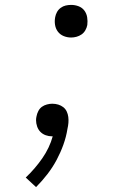

<svg xmlns="http://www.w3.org/2000/svg" viewBox="-20 -548 540 783"><path d="M270 -395Q254 -395 239.5 -401Q225 -407 216 -419Q207 -431 204.5 -446.5Q202 -462 205 -478Q207 -489 212.5 -499Q218 -509 227.5 -516Q237 -523 248 -525.5Q259 -528 270 -528Q286 -528 300.5 -522.5Q315 -517 324 -505Q333 -493 335.5 -477.5Q338 -462 336 -446Q334 -435 328 -424.5Q322 -414 312.5 -407.5Q303 -401 292 -398Q281 -395 270 -395ZM127 215 85 176Q123 140 152.5 97.5Q182 55 195 8H193Q179 8 166.5 3.5Q154 -1 145 -10Q136 -19 131.5 -32Q127 -45 127 -58Q127 -62 127.5 -66Q128 -70 129 -74Q131 -85 136.5 -95.5Q142 -106 151 -112.5Q160 -119 171.5 -122Q183 -125 193 -125Q206 -125 217.5 -121.5Q229 -118 238 -111Q247 -104 252 -93.5Q257 -83 258.5 -71Q260 -59 259 -47Q258 -35 255 -22Q250 10 238.5 42Q227 74 211 104Q195 134 173.5 162Q152 190 127 215Z"/></svg>

Font: Iosevka Curly Light
Style: Italic
Weight: 300
Italic angle: -9°
Monospace: yes
Designer: Belleve Invis
Foundry: Belleve Invis
Version: Version 22.1.2; ttfautohint (v1.8.4)